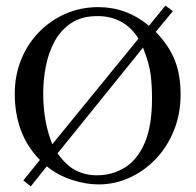

<svg xmlns="http://www.w3.org/2000/svg" viewBox="-20 -638 694 679"><path d="M618.7 -304.2Q618.7 -235.4 595.2 -177Q571.8 -118.7 531 -75.9Q490.2 -33.2 438 -9.5Q385.7 14.2 328.6 14.2Q284.7 14.2 235.4 -1.5Q186 -17.1 145.5 -49.8L88.9 21L62.5 0L121.1 -72.3Q32.2 -162.6 32.2 -306.6Q32.2 -371.1 54.7 -426.8Q77.1 -482.4 117.7 -524.2Q158.2 -565.9 211.9 -589.4Q265.6 -612.8 327.6 -612.8Q427.7 -612.8 506.8 -546.9L564.9 -618.2L591.3 -598.6L530.8 -525.4Q578.6 -475.6 598.6 -423.8Q618.7 -372.1 618.7 -304.2ZM469.7 -501.5Q419.4 -581.1 324.7 -581.1Q269 -581.1 232.2 -556.6Q195.3 -532.2 173.3 -491.9Q151.4 -451.7 142.1 -403.6Q132.8 -355.5 132.8 -308.1Q132.8 -207 165 -127.9ZM517.6 -290Q517.6 -335.4 512.7 -374.5Q507.8 -413.6 485.8 -469.7L183.6 -95.7Q213.9 -52.7 248 -35.4Q282.2 -18.1 322.3 -18.1Q377 -18.1 421.1 -45.2Q465.3 -72.3 491.5 -132.1Q517.6 -191.9 517.6 -290Z"/></svg>

Font: Scheherazade New
Style: Regular
Weight: 400
Designer: SIL International
Foundry: SIL International
Version: Version 4.000